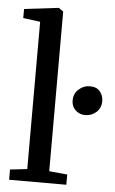

<svg xmlns="http://www.w3.org/2000/svg" viewBox="-57 -857 535 896"><g transform="rotate(5 211.0 -409.5)"><path d="M100.5 -57V-747L20.5 -757.5V-800L179.5 -819H182L203.5 -804V-56L288.5 -48V0H20.5V-48ZM347 -331.5Q321.5 -331.5 302.5 -348.8Q283.5 -366 283.5 -394.5Q283.5 -426.5 306.2 -447Q329 -467.5 358 -467.5Q390.5 -467.5 406 -448Q421.5 -428.5 421.5 -403.5Q421.5 -371 399.5 -351.2Q377.5 -331.5 347 -331.5Z"/></g></svg>

Font: Merriweather 24pt
Style: Regular
Weight: 400
Designer: Eben Sorkin
Foundry: Eben Sorkin
Version: Version 2.100